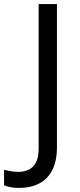

<svg xmlns="http://www.w3.org/2000/svg" viewBox="-98 -734 391 944"><path d="M-4 190Q-28 190 -46 186.5Q-64 183 -78 177V101Q-62 105 -44 108Q-26 111 -6 111Q19 111 41.5 101Q64 91 78 66Q92 41 92 -4V-714H182V-11Q182 58 159 102.5Q136 147 94 168.5Q52 190 -4 190Z"/></svg>

Font: Noto Sans Bamum
Style: Regular
Weight: 400
Designer: Monotype Design Team
Foundry: Monotype Imaging Inc.
Version: Version 2.001